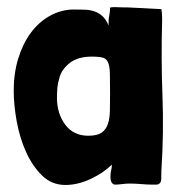

<svg xmlns="http://www.w3.org/2000/svg" viewBox="-20 -524 516 546"><path d="M341 -503Q338 -503 330 -503Q322 -503 314 -503.5Q306 -504 299.5 -503.5Q293 -503 293 -502Q293 -490 290.5 -478.5Q288 -467 289 -451Q282 -468 272 -477.5Q262 -487 249 -491.5Q236 -496 220.5 -496.5Q205 -497 187 -497Q152 -496 121 -478.5Q90 -461 67.5 -430.5Q45 -400 32 -358Q19 -316 19 -266Q19 -226 27.5 -179Q36 -132 54 -92Q72 -52 99.5 -25Q127 2 166 2Q201 2 237.5 -15Q274 -32 298 -56Q298 -46 296 -39Q294 -32 294 -21Q294 -13 296.5 -7Q299 -1 306 1Q317 1 327.5 -0.5Q338 -2 349 -2Q365 -2 381.5 -0.5Q398 1 414 1H426Q438 -1 438.5 -14Q439 -27 439 -40Q446 -147 442 -251.5Q438 -356 441 -464V-474Q441 -480 440.5 -486Q440 -492 439 -498Q407 -500 382.5 -501Q358 -502 341 -503ZM241 -363Q262 -363 272.5 -360Q283 -357 287.5 -346Q292 -335 292.5 -314.5Q293 -294 293 -259Q293 -231 292.5 -208.5Q292 -186 286.5 -170.5Q281 -155 268.5 -146.5Q256 -138 231 -138Q189 -138 165.5 -169.5Q142 -201 142 -246Q142 -259 143 -272.5Q144 -286 148 -299Q153 -324 176.5 -343.5Q200 -363 241 -363Z"/></svg>

Font: Londrina Solid
Style: Regular
Weight: 400
Designer: Marcelo Magalhaes
Foundry: Marcelo Magalhães
Version: Version 1.002